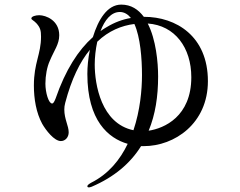

<svg xmlns="http://www.w3.org/2000/svg" viewBox="-20 -772 1040 833"><path d="M605 -699H604C580 -731 549 -752 506 -752C445 -752 406 -686 383 -611C320 -555 264 -469 221 -344C216 -332 212 -323 206 -323C191 -323 177 -370 177 -409C177 -444 184 -482 196 -508C215 -554 237 -580 237 -619C237 -684 179 -706 150 -706C135 -706 116 -701 116 -692C116 -686 126 -684 138 -671C155 -652 158 -639 158 -613C158 -536 127 -500 127 -401C127 -343 137 -283 163 -235C179 -207 215 -160 244 -160C263 -160 278 -176 278 -198C278 -226 259 -255 259 -297C259 -306 260 -315 263 -326C290 -429 327 -504 370 -556C362 -518 359 -480 359 -451C359 -249 450 -172 534 -148C501 -79 451 -17 375 21C363 28 359 32 359 36C359 39 361 41 366 41C369 41 372 40 378 38C476 -4 546 -64 592 -138H604C737 -138 882 -236 882 -420C882 -615 744 -699 605 -699ZM500 -720C519 -720 535 -710 548 -694C512 -688 477 -675 444 -655C434 -650 425 -643 416 -637C434 -685 462 -720 500 -720ZM625 -205C654 -275 666 -354 666 -440C666 -501 657 -600 621 -670C739 -662 810 -565 810 -437C810 -266 692 -215 625 -205ZM391 -492C391 -524 395 -559 402 -591C452 -639 508 -661 563 -668C589 -611 596 -517 596 -446C596 -383 588 -293 559 -207C419 -236 391 -406 391 -492Z"/></svg>

Font: Shippori Mincho OTF Medium
Style: Regular
Weight: 500
Designer: FONTDASU
Foundry: FONTDASU / Google Inc. / but / Adobe
Version: Version 3.300;hotconv 1.0.109;makeotfexe 2.5.65596